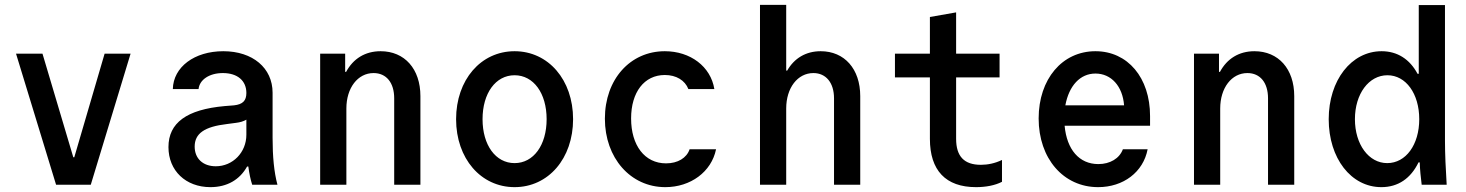

<svg xmlns="http://www.w3.org/2000/svg" viewBox="-20 -761 6040 791"><path d="M211 0H354L518 -540H411L286 -113H282L155 -540H46Z M995 -378C995 -346 980 -331 944 -327L906 -324C749 -310 674 -255 674 -155C674 -58 745 10 847 10C916 10 968 -21 998 -75H1003C1007 -46 1012 -21 1019 0H1123C1109 -52 1103 -116 1103 -193V-379C1103 -481 1021 -550 900 -550C781 -550 694 -485 692 -394H798C802 -433 843 -460 898 -460C959 -460 995 -428 995 -378ZM869 -76C816 -76 782 -108 782 -157C782 -211 822 -239 915 -250L953 -255C969 -257 983 -261 995 -268V-206C995 -133 939 -76 869 -76Z M1299 0H1407V-314C1407 -399 1454 -460 1519 -460C1572 -460 1604 -420 1604 -356V0H1712V-365C1712 -477 1647 -550 1548 -550C1484 -550 1435 -519 1406 -465H1402V-540H1299Z M2100 10C2239 10 2341 -108 2341 -270C2341 -432 2239 -550 2100 -550C1961 -550 1859 -432 1859 -270C1859 -108 1961 10 2100 10ZM2100 -89C2022 -89 1968 -163 1968 -270C1968 -377 2022 -451 2100 -451C2178 -451 2232 -377 2232 -270C2232 -163 2178 -89 2100 -89Z M2821 -146C2809 -110 2772 -88 2724 -88C2636 -88 2580 -162 2580 -273C2580 -381 2634 -452 2719 -452C2766 -452 2802 -430 2816 -394H2923C2908 -487 2824 -550 2719 -550C2576 -550 2472 -434 2472 -272C2472 -111 2577 10 2721 10C2825 10 2911 -53 2930 -146Z M3111 0H3219V-314C3219 -399 3266 -460 3331 -460C3383 -460 3416 -420 3416 -356V0H3524V-365C3524 -477 3459 -550 3361 -550C3300 -550 3252 -521 3223 -470H3219V-741H3111Z M3919 -189V-442H4098V-540H3919V-710L3811 -691V-540H3667V-442H3811V-189C3811 -59 3876 10 4001 10C4041 10 4079 3 4108 -12V-102C4079 -88 4049 -82 4021 -82C3952 -82 3919 -117 3919 -189Z M4366 -243H4718V-283C4718 -441 4626 -550 4493 -550C4356 -550 4259 -435 4259 -273C4259 -108 4361 10 4504 10C4608 10 4690 -52 4708 -146H4606C4592 -108 4553 -85 4505 -85C4426 -85 4375 -145 4366 -243ZM4493 -458C4558 -458 4605 -406 4611 -327H4369C4384 -408 4430 -458 4493 -458Z M4899 0H5007V-314C5007 -399 5054 -460 5119 -460C5172 -460 5204 -420 5204 -356V0H5312V-365C5312 -477 5247 -550 5148 -550C5084 -550 5035 -519 5006 -465H5002V-540H4899Z M5837 0H5940C5936 -63 5933 -129 5933 -180V-740H5825V-457H5820C5788 -517 5737 -550 5672 -550C5547 -550 5454 -430 5454 -270C5454 -109 5546 10 5671 10C5740 10 5792 -26 5824 -92H5829C5830 -61 5833 -32 5837 0ZM5695 -89C5619 -89 5562 -166 5562 -270C5562 -374 5619 -451 5696 -451C5772 -451 5827 -375 5827 -270C5827 -165 5772 -89 5695 -89Z"/></svg>

Font: CommitMono
Style: 600Regular
Weight: 600
Monospace: yes
Designer: Eigil Nikolajsen
Foundry: Eigil Nikolajsen
Version: Version 1.143